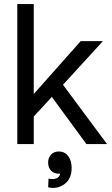

<svg xmlns="http://www.w3.org/2000/svg" viewBox="-20 -700 542 933"><path d="M399.9 0 231.9 -229 144 -133.8V0H64V-680.2H144V-243.2L372.1 -500H480L286.1 -288.1L500 0ZM215.8 168Q238.8 173.3 254.6 166.5Q270.5 159.7 272 144Q244.1 145.5 229 130.4Q213.9 115.2 213.9 89.8Q213.9 66.4 228 51.3Q242.2 36.1 266.1 36.1Q294.4 36.1 311.3 58.3Q328.1 80.6 328.1 116.2Q328.1 169.4 292.5 195.1Q256.8 220.7 213.9 210Z"/></svg>

Font: Apfel Grotezk
Style: Regular
Weight: 400
Designer: Luigi Gorlero
Foundry: © 2023, Luigi Gorlero & Collletttivo
Version: Version 2.000;Glyphs 3.2 (3217)